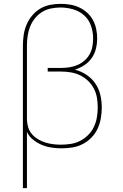

<svg xmlns="http://www.w3.org/2000/svg" viewBox="-20 -763 640 998"><path d="M99 215V-525Q99 -553 103 -580.5Q107 -608 117.5 -633.5Q128 -659 146 -681Q164 -703 188 -717.5Q212 -732 239.5 -737.5Q267 -743 295 -743Q319 -743 344 -739Q369 -735 391.5 -724.5Q414 -714 432.5 -697.5Q451 -681 463 -659Q475 -637 480 -612.5Q485 -588 485 -564V-563Q485 -536 478.5 -509.5Q472 -483 456.5 -461Q441 -439 418 -424Q395 -409 369 -401Q401 -393 429 -374.5Q457 -356 475.5 -329Q494 -302 501.5 -269.5Q509 -237 509 -204Q509 -176 504 -147.5Q499 -119 487 -93.5Q475 -68 455 -47.5Q435 -27 409.5 -14Q384 -1 356 3.5Q328 8 300 8Q273 8 247 4Q221 0 197 -10Q173 -20 152 -37Q131 -54 120 -77V215ZM296 -11Q322 -11 348 -15Q374 -19 397 -31Q420 -43 438.5 -61.5Q457 -80 468 -103.5Q479 -127 483.5 -152.5Q488 -178 488 -204Q488 -229 484 -254Q480 -279 468.5 -301.5Q457 -324 438.5 -342Q420 -360 397.5 -371Q375 -382 350 -386.5Q325 -391 300 -391H228V-410H300Q321 -410 342.5 -413.5Q364 -417 383.5 -425.5Q403 -434 419 -448Q435 -462 445.5 -480.5Q456 -499 460 -520.5Q464 -542 464 -563Q464 -563 464 -563Q464 -563 464 -563Q464 -597 453 -629Q442 -661 417.5 -683Q393 -705 360.5 -714.5Q328 -724 295 -724Q270 -724 245 -719Q220 -714 198.5 -700.5Q177 -687 161 -667Q145 -647 136 -623.5Q127 -600 123.5 -575Q120 -550 120 -525V-146V-139Q121 -118 127.5 -98.5Q134 -79 147.5 -64Q161 -49 179 -38.5Q197 -28 216.5 -22Q236 -16 256 -13.5Q276 -11 296 -11Z"/></svg>

Font: Zed Sans Thin Extended
Style: Regular
Weight: 100
Width: 7
Designer: Belleve Invis
Foundry: Belleve Invis
Version: Version 1.0.0; ttfautohint (v1.8.4)